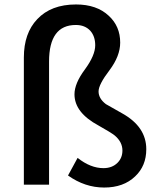

<svg xmlns="http://www.w3.org/2000/svg" viewBox="-20 -828 707 861"><path d="M285 -41 328 -120Q386 -74 444 -74Q483 -74 507 -98Q529 -120 529 -153Q529 -191 495 -220Q479 -233 422 -265Q314 -323 314 -405Q314 -454 361 -517Q407 -580 407 -625Q407 -665 385 -690Q361 -716 320 -716Q200 -716 200 -552V0H87V-570Q87 -679 147 -742Q209 -808 321 -808Q414 -808 468 -757Q519 -710 519 -637Q519 -577 471 -513Q422 -449 422 -418Q422 -386 455 -361Q461 -357 529 -319Q636 -259 636 -159Q636 -84 586 -37Q534 13 447 13Q361 13 285 -41Z"/></svg>

Font: Noto Sans S Chinese Medium
Style: Regular
Weight: 500
Designer: Ryoko NISHIZUKA  (kana & ideographs); Paul D. Hunt (Latin, Greek & Cyrillic); Wenlong ZHANG  (bopomofo); Sandoll Communi
Foundry: Adobe Systems Incorporated
Version: Version 1.000;PS 1;hotconv 1.0.78;makeotf.lib2.5.61930